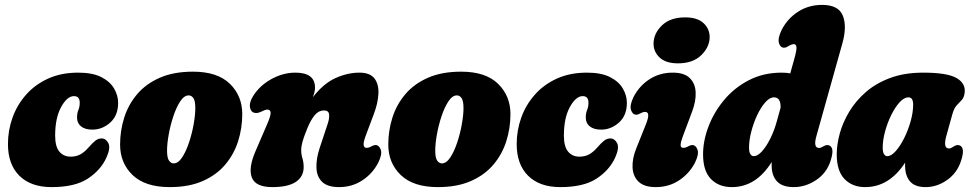

<svg xmlns="http://www.w3.org/2000/svg" viewBox="-20 -755 3979 785"><path d="M282.5 -362Q254.5 -362 230 -317.5Q205.5 -273 205.5 -200.5Q205.5 -155.5 222.8 -135Q240 -114.5 269 -114.5Q291 -114.5 308 -123.5Q325 -132.5 342 -152Q358 -170.5 369.8 -179.8Q381.5 -189 395.5 -189Q413 -189 423 -169.8Q433 -150.5 415.5 -111.5Q392.5 -60 339.5 -25Q286.5 10 191 10Q106 10 59.2 -36.5Q12.5 -83 12.5 -166Q12.5 -222 31.2 -274.2Q50 -326.5 86.8 -368Q123.5 -409.5 177 -433.8Q230.5 -458 300 -458Q358.5 -458 394.2 -439.8Q430 -421.5 446.5 -393Q463 -364.5 463 -334.5Q463 -283 430.8 -254Q398.5 -225 357.5 -225Q328 -225 311.5 -238.2Q295 -251.5 295 -274Q295 -292.5 300.5 -305.5Q306 -318.5 306 -335Q306 -362 282.5 -362Z M769 -462Q869 -462 919.8 -412.5Q970.5 -363 970.5 -288.5Q970.5 -231 953.5 -177.5Q936.5 -124 900.8 -81.8Q865 -39.5 808.8 -14.8Q752.5 10 674 10Q573.5 10 522.2 -39.2Q471 -88.5 471 -164Q471 -221 488 -274.5Q505 -328 541 -370.2Q577 -412.5 633.5 -437.2Q690 -462 769 -462ZM690 -87Q708.5 -87 724.5 -111.2Q740.5 -135.5 752.8 -172.2Q765 -209 771.8 -247Q778.5 -285 778.5 -312.5Q778.5 -342.5 770.8 -353.8Q763 -365 751.5 -365Q733 -365 717 -340.8Q701 -316.5 688.8 -279.8Q676.5 -243 669.8 -205Q663 -167 663 -139.5Q663 -109.5 671 -98.2Q679 -87 690 -87Z M1027.5 -293Q1007 -293 1002.5 -314.5Q998 -336 1015 -362.5Q1042 -405.5 1089.8 -431.8Q1137.5 -458 1187.5 -458Q1268 -458 1268 -396.5Q1268 -387.5 1265.5 -377.8Q1263 -368 1259 -357.5Q1303 -414 1352.2 -436Q1401.5 -458 1449.5 -458Q1492.5 -458 1510.8 -434.5Q1529 -411 1527.2 -372.2Q1525.5 -333.5 1508 -287.5L1475 -199.5Q1456.5 -150.5 1479 -150.5Q1488 -150.5 1499.5 -157Q1508 -162 1515 -162Q1530 -162 1536.8 -143Q1543.5 -124 1526 -89Q1503 -45 1461.2 -17.5Q1419.5 10 1366 10Q1319 10 1297 -11.5Q1275 -33 1273.8 -69.2Q1272.5 -105.5 1286.5 -148.5L1319.5 -248Q1327.5 -271.5 1325.5 -287.5Q1323.5 -303.5 1304.5 -303.5Q1283 -303.5 1267 -284.5Q1251 -265.5 1236.5 -230.5Q1222 -194.5 1216.8 -175.8Q1211.5 -157 1211.5 -140.5Q1211.5 -123.5 1216.5 -107.8Q1221.5 -92 1221.5 -71.5Q1221.5 -33 1189.8 -11.5Q1158 10 1093.5 10Q1025.5 10 1010 -28.5Q994.5 -67 1024.5 -136.5L1073 -249Q1087.5 -282.5 1086.5 -294.8Q1085.5 -307 1073 -307Q1064.5 -307 1047 -298Q1037 -293 1027.5 -293Z M1865.5 -462Q1965.5 -462 2016.2 -412.5Q2067 -363 2067 -288.5Q2067 -231 2050 -177.5Q2033 -124 1997.2 -81.8Q1961.5 -39.5 1905.2 -14.8Q1849 10 1770.5 10Q1670 10 1618.8 -39.2Q1567.5 -88.5 1567.5 -164Q1567.5 -221 1584.5 -274.5Q1601.5 -328 1637.5 -370.2Q1673.5 -412.5 1730 -437.2Q1786.5 -462 1865.5 -462ZM1786.5 -87Q1805 -87 1821 -111.2Q1837 -135.5 1849.2 -172.2Q1861.5 -209 1868.2 -247Q1875 -285 1875 -312.5Q1875 -342.5 1867.2 -353.8Q1859.5 -365 1848 -365Q1829.5 -365 1813.5 -340.8Q1797.5 -316.5 1785.2 -279.8Q1773 -243 1766.2 -205Q1759.5 -167 1759.5 -139.5Q1759.5 -109.5 1767.5 -98.2Q1775.5 -87 1786.5 -87Z M2362.5 -362Q2334.5 -362 2310 -317.5Q2285.5 -273 2285.5 -200.5Q2285.5 -155.5 2302.8 -135Q2320 -114.5 2349 -114.5Q2371 -114.5 2388 -123.5Q2405 -132.5 2422 -152Q2438 -170.5 2449.8 -179.8Q2461.5 -189 2475.5 -189Q2493 -189 2503 -169.8Q2513 -150.5 2495.5 -111.5Q2472.5 -60 2419.5 -25Q2366.5 10 2271 10Q2186 10 2139.2 -36.5Q2092.5 -83 2092.5 -166Q2092.5 -222 2111.2 -274.2Q2130 -326.5 2166.8 -368Q2203.5 -409.5 2257 -433.8Q2310.5 -458 2380 -458Q2438.5 -458 2474.2 -439.8Q2510 -421.5 2526.5 -393Q2543 -364.5 2543 -334.5Q2543 -283 2510.8 -254Q2478.5 -225 2437.5 -225Q2408 -225 2391.5 -238.2Q2375 -251.5 2375 -274Q2375 -292.5 2380.5 -305.5Q2386 -318.5 2386 -335Q2386 -362 2362.5 -362Z M2752 -496Q2703 -496 2677.8 -519Q2652.5 -542 2652 -576Q2652 -617.5 2686 -650.8Q2720 -684 2781.5 -684Q2830.5 -684 2855.8 -661Q2881 -638 2881.5 -604Q2881.5 -563 2847.2 -529.5Q2813 -496 2752 -496ZM2772.5 -199.5Q2763.5 -176 2762.8 -163.2Q2762 -150.5 2774 -150.5Q2783 -150.5 2794.5 -157Q2803 -162 2810 -162Q2825 -162 2831.8 -143Q2838.5 -124 2821 -89Q2798 -45 2756.2 -17.5Q2714.5 10 2661 10Q2614 10 2591 -12Q2568 -34 2566.2 -70.2Q2564.5 -106.5 2581.5 -148.5L2621.5 -248.5Q2641 -297.5 2617.5 -297.5Q2608.5 -297.5 2597 -291Q2588.5 -286 2581.5 -286Q2566.5 -286 2560 -305Q2553.5 -324 2570.5 -359Q2593.5 -403.5 2635.2 -430.8Q2677 -458 2730.5 -458Q2777.5 -458 2800 -436Q2822.5 -414 2824.2 -378Q2826 -342 2810 -299.5Z M3424 -577.5 3318 -199Q3304 -150 3329 -150Q3336 -150 3347 -157Q3355 -162 3361.5 -162Q3377 -162 3382 -147Q3387 -132 3376 -98Q3360 -47.5 3316.8 -18.8Q3273.5 10 3225.5 10Q3178.5 10 3156.8 -13.5Q3135 -37 3135 -78Q3135 -85.5 3135 -92.5Q3071 10 2972 10Q2919 10 2886.8 -23Q2854.5 -56 2854.5 -124Q2854.5 -179.5 2876.8 -238Q2899 -296.5 2940.8 -346.5Q2982.5 -396.5 3042 -427.2Q3101.5 -458 3176 -458Q3194.5 -458 3211 -455L3228 -516Q3238 -551.5 3236.2 -563Q3234.5 -574.5 3226 -574.5Q3217.5 -574.5 3206 -568Q3200.5 -564.5 3195.8 -562.2Q3191 -560 3185.5 -560Q3170.5 -560 3164.8 -579Q3159 -598 3176 -633Q3199.5 -679 3242.8 -707Q3286 -735 3341 -735Q3408.5 -735 3426 -690.8Q3443.5 -646.5 3424 -577.5ZM3042.5 -151Q3042.5 -132.5 3048.2 -124.5Q3054 -116.5 3061.5 -116.5Q3077.5 -116.5 3095.2 -136Q3113 -155.5 3129.2 -188Q3145.5 -220.5 3156 -259L3171.5 -315Q3172.5 -357 3144.5 -357Q3127 -357 3109 -336.8Q3091 -316.5 3076 -284.8Q3061 -253 3051.8 -217.5Q3042.5 -182 3042.5 -151Z M3849 -199Q3835 -148 3860 -148Q3865.5 -148 3869.8 -150.5Q3874 -153 3880.5 -157Q3888.5 -162 3895 -162Q3910.5 -162 3915.5 -147Q3920.5 -132 3909.5 -98Q3893.5 -48 3852.2 -19Q3811 10 3764.5 10Q3720.5 10 3700.5 -13.5Q3680.5 -37 3680.5 -78Q3680.5 -84 3680.5 -90Q3615.5 10 3517 10Q3465 10 3433 -23Q3401 -56 3401 -124Q3401 -164 3413.5 -209.5Q3426 -255 3452.5 -299Q3479 -343 3520.5 -379Q3562 -415 3620.2 -436.5Q3678.5 -458 3754.5 -458Q3852.5 -458 3890.8 -436Q3929 -414 3924 -375.5Q3921.5 -356 3912 -346Q3902.5 -336 3891.5 -324.2Q3880.5 -312.5 3873.5 -287ZM3589 -151.5Q3589 -132.5 3594.5 -124.5Q3600 -116.5 3607 -116.5Q3624 -116.5 3642.5 -137.5Q3661 -158.5 3677.2 -191.2Q3693.5 -224 3703.5 -260.2Q3713.5 -296.5 3713.5 -327.5Q3713.5 -357 3694 -357Q3676.5 -357 3658 -336.8Q3639.5 -316.5 3623.8 -284.5Q3608 -252.5 3598.5 -217Q3589 -181.5 3589 -151.5Z"/></svg>

Font: Fraunces 144pt S100 Black
Style: Italic
Weight: 900
Italic angle: -16°
Version: Version 1.000; ttfautohint (v1.8.3)